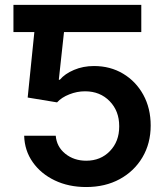

<svg xmlns="http://www.w3.org/2000/svg" viewBox="-20 -747 663 777"><path d="M328.8 9.9Q257.8 9.9 201.7 -16.9Q145.6 -43.7 112.6 -90.6Q79.5 -137.4 77.8 -197.8H205.6Q209.2 -153.1 244.3 -124.8Q279.5 -96.6 328.8 -96.6Q387.1 -96.6 424.7 -135.5Q462.4 -174.4 462.4 -234.7V-236.9Q462.4 -297.9 423.8 -337.5Q385.3 -377.1 325.3 -377.5H323.5Q291.9 -377.5 260.7 -365.2Q229.4 -353 210.9 -332.7L92 -352.3L119 -617.2H34.4V-727.3H551.8V-617.2H239L218 -424.4H222.3Q242.5 -448.5 279.5 -464.1Q316.4 -479.8 360.4 -479.8Q426.5 -479.8 478.3 -448.7Q530.2 -417.6 560 -363.3Q589.8 -308.9 589.8 -239Q589.8 -166.9 556.6 -110.6Q523.4 -54.3 464.7 -22.2Q405.9 9.9 328.8 9.9Z"/></svg>

Font: Linik Sans SemiBold
Style: Regular
Weight: 600
Designer: Rasmus Andersson (font), Cristiano Sobral (main changes)
Foundry: rsms
Version: Version 3.018;June 1, 2022;FontCreator 14.0.0.2814 64-bit; t